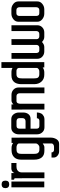

<svg xmlns="http://www.w3.org/2000/svg" viewBox="930 -1592 873 2773"><g transform="rotate(-90 1366.5 -205.5)"><path d="M90.3 -618.7Q144 -618.7 144 -564Q144 -508.8 90.3 -508.8Q64 -508.8 49.8 -523.2Q35.6 -537.6 35.6 -564Q35.6 -590.3 49.8 -604.5Q64 -618.7 90.3 -618.7ZM131.3 -2.4H47.4V-477.1H131.3Z M398.4 -403.8 349.1 -404.3Q287.6 -404.3 269 -359.9Q262.7 -344.7 262.7 -325.2V-0.5H179.2L178.7 -433.1Q157.2 -433.1 157.2 -449.2V-477.5H253.4V-433.1Q260.3 -452.6 278.3 -465.3Q296.4 -478 316.9 -478H398.4Z M617.7 -475.1Q656.7 -475.1 688.5 -452.1V-475.1H765.1L765.6 90.3Q765.6 136.2 742.2 174.3Q718.8 211.9 674.8 211.9H567.4Q532.7 211.9 505.4 189.5Q477.5 167 477.5 133.3V102.1H551.8Q551.3 117.7 561.8 127.9Q572.3 138.2 587.9 138.2H631.3Q663.1 137.7 676.8 117.2Q681.6 110.4 681.2 100.6V-24.9Q648.4 -1 627.4 -1H573.7Q509.8 -1 478.5 -40Q447.3 -79.1 447.3 -145.5V-340.8Q447.3 -403.3 484.1 -439.2Q521 -475.1 583.5 -475.1ZM681.2 -121.6V-367.2Q680.7 -389.6 646.5 -400.4Q637.7 -403.3 631.3 -403.3H589.4Q539.1 -403.3 532.7 -359.4Q530.8 -345.7 530.8 -329.1V-151.9Q530.8 -115.2 539.1 -100.6Q554.7 -73.2 589.4 -73.2H631.3Q645.5 -73.2 663.1 -89.8Q681.2 -106.9 681.2 -121.6Z M1128.9 -109.4Q1127.4 -35.6 1071.8 -8.8Q1053.2 0 1029.3 0H913.6Q870.1 0 841.8 -31.2Q813 -62.5 813 -106.4V-373Q813 -416.5 839.4 -447.8Q865.7 -479 908.7 -479H1032.7Q1076.2 -479 1102.1 -445.8Q1127.9 -412.6 1127.9 -368.2V-304.7Q1127.9 -261.7 1104 -231Q1080.1 -200.7 1037.6 -200.7H895V-112.3Q895 -73.2 934.6 -73.2H1008.8Q1025.4 -73.2 1035.4 -82.8Q1045.4 -92.3 1044.9 -109.4ZM934.6 -403.3Q895 -403.3 895 -362.3V-272.9H1002Q1020.5 -272.9 1033.4 -283.4Q1046.4 -293.9 1046.4 -314V-364.3Q1046.4 -384.8 1033.4 -394Q1020.5 -403.3 1002 -403.3Z M1245.1 -447.8Q1273.4 -476.1 1302.2 -476.1H1385.3Q1427.7 -476.1 1458.5 -447.3Q1489.3 -418.5 1489.3 -375.5V-0.5H1405.8V-359.4Q1405.8 -377.9 1395.3 -390.9Q1384.8 -403.8 1364.7 -403.8H1293.5Q1264.6 -404.3 1256.8 -368.2Q1254.9 -358.4 1254.4 -349.6V-0.5H1170.9L1170.4 -476.1H1245.1Z M1717.8 -476.6Q1747.1 -476.6 1771.5 -461.9V-621.6H1855.5V-2.4H1778.8V-25.4Q1747.1 -2.4 1708 -2.4H1673.8Q1611.3 -2.4 1574.7 -43Q1537.6 -83.5 1537.6 -146.5V-332Q1537.6 -434.6 1606.4 -465.8Q1630.4 -476.6 1664.1 -476.6ZM1771.5 -110.4V-370.6Q1771.5 -384.8 1758.3 -394.5Q1745.1 -404.3 1731.4 -404.3H1679.7Q1629.4 -404.3 1623 -356.4Q1621.1 -341.8 1621.1 -325.7V-147.9Q1621.6 -109.9 1629.4 -97.7Q1644.5 -74.2 1679.7 -74.2H1721.7Q1748.5 -74.2 1766.1 -95.7Q1771.5 -102.5 1771.5 -110.4Z M2146.5 -36.1Q2111.8 -2.4 2074.2 -2.4H2009.8Q1966.3 -2.4 1935.1 -30.8Q1903.8 -59.1 1903.8 -102.5V-476.1H1987.3V-118.7Q1987.3 -100.1 1996.6 -87.2Q2005.9 -74.2 2026.4 -74.2H2063.5Q2088.9 -74.2 2100.6 -96.7Q2104 -103.5 2104 -111.3V-476.1L2188 -476.6V-110.4Q2188 -94.7 2199.5 -84.5Q2210.9 -74.2 2226.6 -74.2H2263.7Q2283.7 -74.2 2294.2 -87.2Q2304.7 -100.1 2304.7 -118.7V-476.1L2388.2 -476.6V-102.5Q2388.2 -60.1 2357.9 -31.2Q2327.6 -2.4 2284.2 -2.4H2220.7Q2180.2 -2.4 2146.5 -36.1Z M2732.4 -102.5Q2732.9 -60.5 2697.8 -31.7Q2662.6 -2.4 2618.7 -2.4H2555.7Q2511.2 -2.4 2475.1 -31.2Q2439 -60.1 2439 -102.5V-377Q2439 -419.9 2475.1 -448.7Q2511.2 -477.5 2555.7 -477.5H2618.7Q2661.6 -477.5 2697.3 -448.7Q2732.4 -419.9 2732.4 -377ZM2648.9 -118.7V-360.8Q2648.9 -379.4 2638.4 -392.3Q2627.9 -405.3 2607.9 -405.3H2561.5Q2541 -405.3 2531.7 -392.3Q2522.5 -379.4 2522.5 -360.8V-118.7Q2522.5 -100.1 2531.7 -87.2Q2541 -74.2 2561.5 -74.2H2607.9Q2627.9 -74.2 2638.4 -87.2Q2648.9 -100.1 2648.9 -118.7Z"/></g></svg>

Font: Uroob
Style: Regular
Weight: 400
Designer: Hussain K H
Foundry: Swanthanthra Malayalam Computing(http://smc.org.in)
Version: Version 2.0.0+20200101